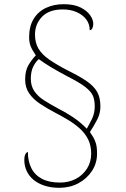

<svg xmlns="http://www.w3.org/2000/svg" viewBox="-20 -780 599 916"><path d="M263 116Q223 116 191.5 105.5Q160 95 139 77Q118 59 107 35Q96 11 96 -17Q96 -33 99.5 -41Q103 -49 107 -52Q111 -55 113 -55Q113 -11 129.5 22Q146 55 180 73Q214 91 266 91Q308 91 341.5 73.5Q375 56 395 24.5Q415 -7 415 -47Q415 -86 400.5 -115Q386 -144 361 -166.5Q336 -189 305.5 -207.5Q275 -226 242 -243Q204 -263 171.5 -284.5Q139 -306 119.5 -334Q100 -362 100 -400Q100 -442 115 -468Q130 -494 151 -516Q133 -542 126 -560Q119 -578 119 -603Q119 -654 140 -689Q161 -724 198.5 -742Q236 -760 284 -760Q333 -760 364 -744.5Q395 -729 410 -707.5Q425 -686 425 -666Q425 -654 420.5 -645Q416 -636 408 -636Q408 -666 391 -688Q374 -710 345 -722.5Q316 -735 280 -735Q214 -735 180.5 -700Q147 -665 147 -615Q147 -576 163.5 -548Q180 -520 214.5 -496Q249 -472 303 -444Q360 -416 394 -392.5Q428 -369 443.5 -341.5Q459 -314 459 -272Q459 -239 444 -210Q429 -181 409 -150Q417 -138 424.5 -126Q432 -114 437.5 -96Q443 -78 443 -47Q443 -1 418.5 36Q394 73 353.5 94.5Q313 116 263 116ZM394 -166Q404 -183 418 -211Q432 -239 432 -272Q432 -302 423.5 -322.5Q415 -343 387.5 -364.5Q360 -386 301 -416Q254 -441 222.5 -460Q191 -479 165 -498Q150 -485 138.5 -462Q127 -439 127 -404Q127 -369 144.5 -344Q162 -319 191.5 -300.5Q221 -282 256 -263Q294 -244 329 -220.5Q364 -197 394 -166Z"/></svg>

Font: Noto Serif Khmer Thin
Style: Regular
Weight: 250
Version: Version 2.003